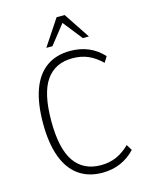

<svg xmlns="http://www.w3.org/2000/svg" viewBox="-134 -1005 864 1098"><g transform="rotate(-15 297.5 -455.5)"><path d="M334 8Q252 8 194.5 -33Q137 -74 107.5 -154.5Q78 -235 78 -352Q78 -470 107 -550.5Q136 -631 193.5 -672Q251 -713 334 -713Q394 -713 443 -692Q492 -671 529 -630L508 -596Q470 -633 429 -651Q388 -669 336 -669Q233 -669 180 -593Q127 -517 127 -353Q127 -189 180.5 -112.5Q234 -36 337 -36Q388 -36 429 -54Q470 -72 508 -109L529 -75Q492 -35 443 -13.5Q394 8 334 8ZM208 -765 310 -919H358L460 -765H424L334 -879L244 -765Z"/></g></svg>

Font: Nunito Sans 7pt Condensed ExtraLight
Style: Regular
Weight: 250
Width: 3
Designer: Vernon Adams
Foundry: Vernon Adams
Version: Version 3.101;gftools[0.9.27]